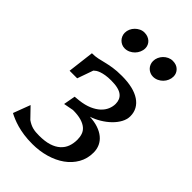

<svg xmlns="http://www.w3.org/2000/svg" viewBox="-243 -894 989 989"><g transform="rotate(45 252.0 -399.5)"><path d="M388.7 -676.8Q377 -676.8 366.5 -681.4Q356 -686 348.4 -693.6Q340.8 -701.2 336.4 -711.7Q332 -722.2 332 -733.9Q332 -748.5 337.9 -761.7Q343.8 -774.9 353.5 -784.9Q363.3 -794.9 376.2 -801Q389.2 -807.1 403.3 -807.1Q431.2 -807.1 447.3 -791Q463.4 -774.9 463.4 -752.4Q463.4 -737.8 457.5 -724.1Q451.7 -710.4 441.4 -700Q431.2 -689.5 417.5 -683.1Q403.8 -676.8 388.7 -676.8ZM182.6 -676.8Q170.9 -676.8 160.6 -681.4Q150.4 -686 142.8 -693.6Q135.3 -701.2 130.6 -711.7Q126 -722.2 126 -733.9Q126 -748.5 131.8 -761.7Q137.7 -774.9 147.7 -784.9Q157.7 -794.9 170.4 -801Q183.1 -807.1 197.3 -807.1Q210.9 -807.1 222.2 -802.7Q233.4 -798.3 241.2 -791Q249 -783.7 253.4 -773.7Q257.8 -763.7 257.8 -752.4Q257.8 -737.8 251.7 -724.1Q245.6 -710.4 235.4 -700Q225.1 -689.5 211.4 -683.1Q197.8 -676.8 182.6 -676.8ZM46.4 -127.9 100.1 -72.3Q111.3 -64.5 121.6 -59.6Q131.8 -54.7 142.3 -52Q152.8 -49.3 164.3 -48.3Q175.8 -47.4 189 -47.4Q231 -47.4 260.3 -56.6Q289.6 -65.9 308.1 -82.8Q326.7 -99.6 335 -122.3Q343.3 -145 343.3 -172.4Q343.3 -191.9 337.6 -208.7Q332 -225.6 317.6 -237.8Q303.2 -250 279.3 -257.1Q255.4 -264.2 218.8 -264.2L164.6 -253.9L176.3 -318.8L207 -321.8Q245.1 -326.2 272.7 -338.1Q300.3 -350.1 317.9 -366.5Q335.4 -382.8 343.8 -402.6Q352.1 -422.4 352.1 -441.9Q352.1 -457.5 346.9 -470.2Q341.8 -482.9 330.1 -492.2Q318.4 -501.5 299.1 -506.3Q279.8 -511.2 251 -511.2Q227.1 -511.2 210 -508.3Q192.9 -505.4 180.7 -501Q168.5 -496.6 161.1 -491.5Q153.8 -486.3 149.4 -481.9L118.7 -395H63.5L81.1 -540Q105 -540 123.8 -544.2Q142.6 -548.3 163.1 -553.5Q183.6 -558.6 209.2 -562.7Q234.9 -566.9 273.4 -566.9Q315.4 -566.9 348.4 -559.1Q381.3 -551.3 404.1 -536.1Q426.8 -521 438.7 -499.5Q450.7 -478 450.7 -450.2Q450.7 -427.7 438.5 -405Q426.3 -382.3 405.8 -362.3Q385.3 -342.3 358.9 -326.4Q332.5 -310.5 304.7 -301.3Q338.9 -299.8 365.7 -290.8Q392.6 -281.7 411.1 -266.6Q429.7 -251.5 439.5 -230.5Q449.2 -209.5 449.2 -184.1Q449.2 -140.1 429 -104.5Q408.7 -68.8 373.8 -43.9Q338.9 -19 292.5 -5.6Q246.1 7.8 194.3 7.8Q159.7 7.8 131.3 3.7Q103 -0.5 80.8 -6.8Q58.6 -13.2 41.3 -20.5Q23.9 -27.8 11.2 -34.7Z"/></g></svg>

Font: Merriweather
Style: Italic
Weight: 400
Italic angle: -7°
Designer: Eben Sorkin ( eben@eyebytes.com )
Foundry: Eben Sorkin ( eben@eyebytes.com )
Version: Version 1.005; ttfautohint (v0.97) -l 13 -r 13 -G 200 -x 24 